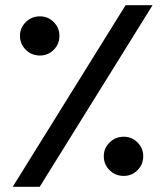

<svg xmlns="http://www.w3.org/2000/svg" viewBox="-20 -720 636 740"><path d="M29 0 464 -700H568L133 0ZM457 -42Q425 -42 402.5 -64Q380 -86 380 -118Q380 -149 402.5 -171Q425 -193 457 -193Q488 -193 510 -171Q532 -149 532 -118Q532 -86 510 -64Q488 -42 457 -42ZM134 -506Q102 -506 79.5 -528Q57 -550 57 -582Q57 -613 79.5 -635Q102 -657 134 -657Q165 -657 187 -635Q209 -613 209 -582Q209 -550 187 -528Q165 -506 134 -506Z"/></svg>

Font: Fustat
Style: Bold
Weight: 700
Designer: Mohamed Gaber, Khaled Hosny, Laura Garcia Mut
Foundry: Kief Type Foundry, Alif Type Foundry, Hard Type Foundry
Version: Version 1.007